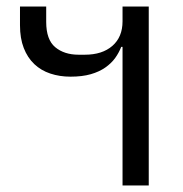

<svg xmlns="http://www.w3.org/2000/svg" viewBox="-20 -566 559 586"><path d="M354 -423H350Q343 -405 331.5 -389Q320 -373 301.5 -360Q283 -347 257 -339.5Q231 -332 195 -332Q162 -332 133.5 -341.5Q105 -351 84.5 -370.5Q64 -390 52.5 -419.5Q41 -449 41 -489V-546H121V-499Q121 -445 148.5 -422Q176 -399 220 -399H239Q292 -399 323 -426Q354 -453 354 -501V-546H434V0H354Z"/></svg>

Font: IBM Plex Thai
Style: Regular
Weight: 400
Designer: Mike Abbink, Paul van der Laan, Pieter van Rosmalen, Ben Mitchell, Mark Frömberg
Foundry: Bold Monday
Version: Version 1.0